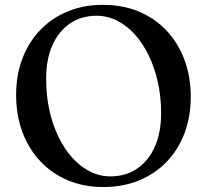

<svg xmlns="http://www.w3.org/2000/svg" viewBox="-20 -736 834 774"><path d="M395.5 -716.5Q475 -716.5 540 -689.2Q605 -662 651.8 -612.2Q698.5 -562.5 723.8 -494.5Q749 -426.5 749 -345.5Q749 -266 724 -199.5Q699 -133 652.2 -84.2Q605.5 -35.5 540.8 -8.8Q476 18 396.5 18Q318 18 253.5 -9.2Q189 -36.5 142.2 -86.2Q95.5 -136 70.2 -204Q45 -272 45 -353.5Q45 -433 70 -499.2Q95 -565.5 141.5 -614.2Q188 -663 252.5 -689.8Q317 -716.5 395.5 -716.5ZM629.5 -280.5Q629.5 -346.5 616.2 -405.5Q603 -464.5 579.2 -513.2Q555.5 -562 523 -597.8Q490.5 -633.5 451.5 -653Q412.5 -672.5 369 -672.5Q308.5 -672.5 262.8 -641.8Q217 -611 191.5 -554.2Q166 -497.5 166 -418Q166 -351.5 179 -292.2Q192 -233 215.8 -184.2Q239.5 -135.5 271.8 -99.8Q304 -64 343 -44.5Q382 -25 425 -25Q486.5 -25 532.2 -55.8Q578 -86.5 603.8 -143.8Q629.5 -201 629.5 -280.5Z"/></svg>

Font: Fraunces 12pt
Style: Regular
Weight: 400
Version: Version 1.000;[b76b70a41]